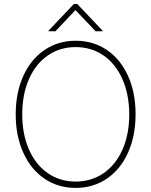

<svg xmlns="http://www.w3.org/2000/svg" viewBox="-20 -918 748 948"><path d="M353.5 9.8Q266.6 9.8 199.5 -35.9Q132.3 -81.5 95 -164.1Q57.6 -246.6 57.6 -353.5Q57.6 -460.4 95 -543Q132.3 -625.5 199.7 -671.1Q267.1 -716.8 353.5 -716.8Q440.4 -716.8 507.6 -671.4Q574.7 -626 612.1 -543.5Q649.4 -460.9 649.4 -353.5Q649.4 -246.6 612.1 -164.1Q574.7 -81.5 507.6 -35.9Q440.4 9.8 353.5 9.8ZM353.5 -685.5Q276.4 -685.5 216.6 -644.5Q156.7 -603.5 123.3 -528.1Q89.8 -452.6 89.8 -353.5Q89.8 -255.4 123 -179.9Q156.2 -104.5 216.1 -63Q275.9 -21.5 353.5 -21.5Q431.2 -21.5 491.2 -62.7Q551.3 -104 584.7 -179.4Q618.2 -254.9 618.2 -353.5Q617.7 -452.1 584.2 -527.6Q550.8 -603 491 -644.3Q431.2 -685.5 353.5 -685.5ZM352.5 -868.2 253.9 -763.7H219.7V-766.6L344.7 -898.4H361.3L486.3 -766.6V-763.7H452.1Z"/></svg>

Font: Pretendard GOV Thin
Style: Regular
Weight: 100
Designer: Base glyphs from Inter by Rasmus Andersson; Hangeul glyphs from Noto Sans CJK(Source Han Sans) by Jang Soo-young and Kan
Foundry: Kil Hyung-jin
Version: Version 1.309